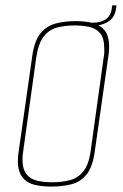

<svg xmlns="http://www.w3.org/2000/svg" viewBox="-20 -677 456 709"><path d="M170 12Q136 12 108 5.5Q80 -1 63 -22Q46 -43 46 -84Q46 -100 49 -118L99 -469Q107 -527 130 -554.5Q153 -582 186.5 -590.5Q220 -599 258 -599Q293 -599 321 -592.5Q349 -586 366 -565.5Q383 -545 383 -503Q383 -487 380 -469L330 -118Q322 -60 299.5 -32.5Q277 -5 243.5 3.5Q210 12 170 12ZM173 -4Q208 -4 237.5 -11.5Q267 -19 287.5 -44Q308 -69 315 -121L363 -466Q365 -475 365 -483Q365 -491 365 -498Q365 -536 350 -554Q335 -572 310 -577.5Q285 -583 255 -583Q221 -583 191.5 -575.5Q162 -568 142 -543Q122 -518 114 -466L66 -121Q63 -103 63 -89Q63 -52 78 -33.5Q93 -15 118 -9.5Q143 -4 173 -4ZM322 -582 321 -593Q351 -593 370 -605.5Q389 -618 393 -647L394 -657H410L409 -648Q405 -614 381 -598Q357 -582 322 -582Z"/></svg>

Font: Alumni Sans Pinstripe
Style: Italic
Weight: 400
Italic angle: -8°
Designer: Robert E. Leuschke
Foundry: Robert E. Leuschke
Version: Version 1.010; ttfautohint (v1.8.4.7-5d5b)